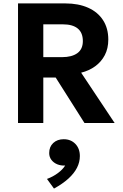

<svg xmlns="http://www.w3.org/2000/svg" viewBox="-20 -720 720 1124"><path d="M85.5 0V-700H363Q439 -700 495.8 -674.8Q552.5 -649.5 583.2 -602Q614 -554.5 614 -488.5Q614 -436.5 593.5 -397.2Q573 -358 537.2 -332Q501.5 -306 455 -294.5L651 0H474.5L306 -266H233.5V0ZM233.5 -385.5H343.5Q400.5 -385.5 432.8 -408.8Q465 -432 465 -479.5Q465 -528.5 435.2 -553Q405.5 -577.5 348.5 -577.5H233.5ZM296 384 255 327.5Q290.5 314.5 319 293.2Q347.5 272 361.5 249Q336.5 250.5 315.2 241.8Q294 233 281 216Q268 199 268 176Q268 139 291.8 117Q315.5 95 353 95Q394.5 95 421 122.2Q447.5 149.5 447.5 193.5Q447.5 229 430.8 262Q414 295 380.5 325.5Q347 356 296 384Z"/></svg>

Font: Geologica Cursive SemiBold
Style: Regular
Weight: 600
Designer: Sindre Bremnes, Frode Helland
Foundry: Monokrom Skriftforlag AS
Version: Version 1.010;gftools[0.9.28]